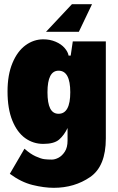

<svg xmlns="http://www.w3.org/2000/svg" viewBox="-20 -710 565 918"><path d="M357 -558H200L324 -690H420ZM486 -512V-48Q486 85 411 136.5Q336 188 237 188Q191 188 136 174.5Q81 161 27 121L97 1Q125 26 150.5 37.5Q176 49 191.5 51Q207 53 228 53Q243 53 260 44Q277 35 290 15Q303 -5 303 -38V-98Q287 -64 263 -43Q239 -22 187 -22Q139 -22 100.5 -49.5Q62 -77 39 -133.5Q16 -190 16 -273Q16 -352 39.5 -408.5Q63 -465 102 -493.5Q141 -522 187 -522Q219 -522 246 -510.5Q273 -499 289 -480.5Q305 -462 308 -444H318L328 -512ZM316 -269Q316 -372 260 -372Q207 -372 207 -269Q207 -217 220 -191.5Q233 -166 260 -166Q316 -166 316 -269Z"/></svg>

Font: Decalotype Black
Style: Regular
Weight: 900
Designer: Alfredo Marco Pradil
Foundry: Alfredo Marco Pradil
Version: Version 1.0